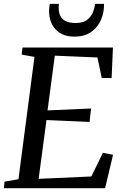

<svg xmlns="http://www.w3.org/2000/svg" viewBox="-24 -994 654 1014"><path d="M-3.5 0 0 -34.5 73.5 -47.5 158 -693.5 90.5 -705.5 95 -743H572.5L565.5 -582H513.5L490.5 -690.5L265.5 -700L227 -411L457 -421L449 -350L221.5 -360L180 -49.5L458.5 -62L519.5 -187L573 -176.5L531 0ZM370 -800.5Q331.5 -800.5 305 -813.2Q278.5 -826 262.5 -847Q246.5 -868 240.2 -893.5Q234 -919 235.5 -944.5Q236.5 -953 237 -960Q237.5 -967 238.5 -973.5H287Q283.5 -943.5 290.5 -920.5Q297.5 -897.5 318.2 -885Q339 -872.5 375.5 -872.5Q413.5 -872.5 434.8 -888.2Q456 -904 465.8 -927.2Q475.5 -950.5 478 -973.5H525.5Q526 -926 508.2 -886.8Q490.5 -847.5 455.8 -824Q421 -800.5 370 -800.5Z"/></svg>

Font: Merriweather 48pt
Style: Italic
Weight: 400
Italic angle: -7.8°
Version: Version 2.101